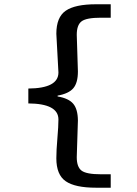

<svg xmlns="http://www.w3.org/2000/svg" viewBox="-20 -728 640 900"><path d="M453.1 88.9H499V151.9H430.2Q332 151.9 288.1 121.6Q244.1 91.3 244.1 14.2Q244.1 -22.9 249 -79.6Q253.9 -136.2 253.9 -168Q253.9 -242.2 112.8 -243.2V-313Q253.9 -314 253.9 -388.2L244.1 -569.8Q244.1 -647.5 288.1 -677.7Q332 -708 430.2 -708H499V-645H453.1Q384.8 -645 362.3 -627.9Q339.8 -610.8 339.8 -564.9L345.2 -393.1Q345.2 -339.8 323.7 -314.5Q302.2 -289.1 250 -279.8V-275.9Q301.8 -267.1 323.2 -241.7Q344.7 -216.3 345.2 -163.1L339.8 8.8Q339.8 54.7 362.3 71.8Q384.8 88.9 453.1 88.9Z"/></svg>

Font: SourceCodePro-Semibold
Style: Regular
Weight: 600
Monospace: yes
Designer: Paul D. Hunt
Foundry: Adobe Systems Incorporated
Version: Version 1.009;PS 1.000;hotconv 1.0.70;makeotf.lib2.5.5900